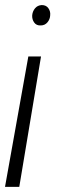

<svg xmlns="http://www.w3.org/2000/svg" viewBox="-26 -559 249 755"><path d="M-6.3 175.8 85.4 -336.9H135.3L49.8 175.8ZM171.4 -499.5Q170.9 -483.4 160.6 -471.2Q150.4 -459 134.3 -459Q117.2 -458 108.4 -470.5Q99.6 -482.9 100.6 -499Q102.1 -514.6 111.8 -526.4Q121.6 -538.1 138.2 -539.1Q155.3 -539.1 164.1 -526.9Q172.9 -514.6 171.4 -499.5Z"/></svg>

Font: Roboto Condensed Light
Style: Italic
Weight: 300
Italic angle: -12°
Designer: Christian Robertson
Foundry: Google
Version: Version 3.0; 2020